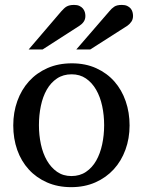

<svg xmlns="http://www.w3.org/2000/svg" viewBox="-20 -753 584 785"><path d="M405.8 -241.2Q405.8 -282.2 397.7 -319.8Q389.6 -357.4 373 -386.2Q356.4 -415 331.5 -432.1Q306.6 -449.2 272.9 -449.2Q238.3 -449.2 212.9 -432.1Q187.5 -415 171.1 -386.2Q154.8 -357.4 147 -319.8Q139.2 -282.2 139.2 -241.2Q139.2 -200.7 147.2 -163.1Q155.3 -125.5 171.9 -96.7Q188.5 -67.9 213.4 -50.5Q238.3 -33.2 272 -33.2Q306.2 -33.2 331.5 -50.3Q356.9 -67.4 373.3 -96.2Q389.6 -125 397.7 -162.6Q405.8 -200.2 405.8 -241.2ZM509.8 -240.2Q509.8 -187 492.9 -140.9Q476.1 -94.7 445.1 -60.8Q414.1 -26.9 369.9 -7.3Q325.7 12.2 271 12.2Q216.3 12.2 172.4 -7.1Q128.4 -26.4 97.7 -60.1Q66.9 -93.8 50.5 -139.9Q34.2 -186 34.2 -240.2Q34.2 -293.5 50.8 -339.8Q67.4 -386.2 98.6 -420.7Q129.9 -455.1 174.1 -474.6Q218.3 -494.1 273.9 -494.1Q329.6 -494.1 373.5 -474.1Q417.5 -454.1 447.8 -419.7Q478 -385.3 493.9 -339.1Q509.8 -293 509.8 -240.2ZM329.1 -688Q329.1 -674.3 322.5 -664.6Q315.9 -654.8 305.2 -647.9L154.3 -550.8H97.2L230 -706.1Q235.8 -712.4 241 -717.5Q246.1 -722.7 252 -726.1Q257.8 -729.5 265.4 -731.2Q272.9 -732.9 283.2 -732.9Q295.9 -732.9 304.7 -728.8Q313.5 -724.6 318.8 -718.3Q324.2 -711.9 326.7 -703.9Q329.1 -695.8 329.1 -688ZM523.9 -688Q523.9 -674.3 517.3 -664.6Q510.7 -654.8 501 -647.9L349.1 -550.8H292L426.3 -706.1Q436.5 -718.8 447.3 -725.8Q458 -732.9 478 -732.9Q491.2 -732.9 500 -728.8Q508.8 -724.6 514.2 -718.3Q519.5 -711.9 521.7 -703.9Q523.9 -695.8 523.9 -688Z"/></svg>

Font: Charis SIL Phon
Style: Regular
Weight: 400
Foundry: SIL International
Version: Version 5.000